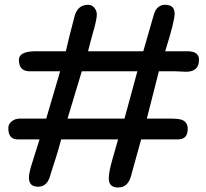

<svg xmlns="http://www.w3.org/2000/svg" viewBox="-20 -790 883 823"><path d="M269.5 -281.7H513.7L568.8 -484.4H330.6ZM178.2 -281.7 237.8 -484.4H107.4Q61 -484.4 61 -533.2Q61 -570.3 133.3 -570.3H262.2Q274.9 -627 300.8 -724.6Q314.9 -769.5 357.9 -769.5Q374 -769.5 384.5 -756.6Q395 -743.7 395 -728Q395 -708.5 382.3 -663.6Q360.8 -585.9 357.4 -570.3H594.2Q610.8 -629.4 639.6 -728Q652.3 -769.5 687.5 -769.5Q728.5 -769.5 728.5 -731.4Q728.5 -698.2 688 -570.3H783.2Q833 -570.3 833 -533.7Q833 -482.4 777.8 -482.4Q770.5 -482.4 755.1 -483.4Q739.7 -484.4 732.4 -484.4H661.1L609.4 -281.7H709Q744.6 -281.7 759.3 -276.4Q784.7 -266.6 784.7 -237.3Q784.7 -192.4 742.2 -192.4H585L541 -33.7Q527.8 13.7 486.3 13.7Q446.3 13.7 446.3 -24.9Q446.3 -53.7 462.4 -108.9Q484.9 -185.5 486.3 -192.4H242.2Q227.5 -135.3 190.9 -24.4Q176.8 10.3 143.1 10.3Q104 10.3 104 -28.3Q104 -47.4 115.2 -83.5Q132.3 -138.2 149.4 -192.4H56.2Q15.6 -192.4 15.6 -240.7Q15.6 -259.8 32.2 -271.5Q46.4 -281.7 66.4 -281.7Z"/></svg>

Font: Righma Çiddhi
Style: Regular
Weight: 400
Designer: R.S. Wihananto
Foundry: R.S. Wihananto
Version: Version 2.0.1